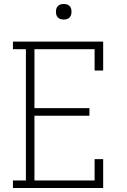

<svg xmlns="http://www.w3.org/2000/svg" viewBox="-20 -944 640 964"><path d="M45 0V-38H110V-697H45V-735H498V-590H455V-697H153V-401H429V-363H153V-38H455V-145H498V0ZM300 -846Q292 -846 284.5 -848Q277 -850 271 -856Q265 -862 263 -869.5Q261 -877 261 -885Q261 -893 263 -900.5Q265 -908 271 -914Q277 -920 284.5 -922Q292 -924 300 -924Q308 -924 315.5 -922Q323 -920 329 -914Q335 -908 337 -900.5Q339 -893 339 -885Q339 -877 337 -869.5Q335 -862 329 -856Q323 -850 315.5 -848Q308 -846 300 -846Z"/></svg>

Font: Iosevka Etoile Extralight
Style: Regular
Weight: 200
Designer: Belleve Invis
Foundry: Belleve Invis
Version: Version 22.1.2; ttfautohint (v1.8.4)